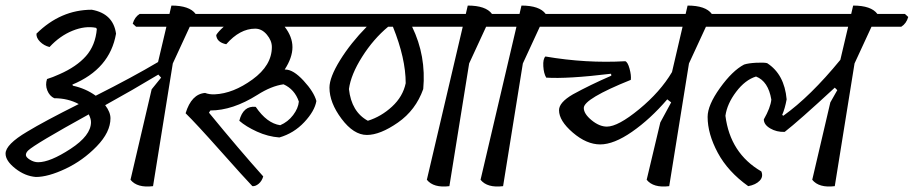

<svg xmlns="http://www.w3.org/2000/svg" viewBox="-21 -669 3284 690"><path d="M262 -295Q223 -316 174 -316Q157 -324 149 -344Q141 -364 148 -385Q168 -391 192 -402Q254 -429 288 -467.5Q322 -506 327 -565L324 -569Q285 -577 239.5 -558.5Q194 -540 157 -500Q137 -505 123 -519Q109 -533 110 -548Q197 -634 309 -634Q386 -620 396 -548Q374 -421 239 -365L241 -361Q287 -351 323 -325Q456 -392 547 -446L577 -573H468L456 -584Q463 -608 481 -619H588L595 -649Q660 -649 682 -619H781L793 -608Q786 -584 768 -573H661L600 -441L529 0Q472 7 448 -23L524 -348L558 -390L548 -401Q455 -345 357 -291Q376 -266 376 -244Q376 -194 326.5 -143Q277 -92 214.5 -62.5Q152 -33 108 -33Q69 -36 34 -63.5Q-1 -91 -1 -117Q-1 -150 77 -196Q138 -233 262 -295ZM116 -86Q159 -86 232.5 -134Q306 -182 306 -230Q306 -242 298 -258Q104 -151 80 -128Q72 -120 72 -112Q72 -104 86.5 -95Q101 -86 116 -86Z M1002 -573Q1030 -537 1030 -499.5Q1030 -462 1002 -419H1005Q1033 -419 1070 -379Q1107 -339 1116 -306Q1110 -270 1072.5 -230Q1035 -190 983 -175Q942 -178 902.5 -196Q863 -214 839 -235Q853 -290 898 -285Q938 -226 986 -219Q1014 -231 1032.5 -255.5Q1051 -280 1053 -304Q1038 -348 998 -366Q954 -360 904 -328Q815 -272 735 -272L730 -264Q839 -131 925 -35Q920 -18 908.5 -8.5Q897 1 886 0Q859 -28 771 -127Q683 -226 646 -262Q667 -331 716 -335Q732 -329 751 -330Q817 -333 886.5 -383.5Q956 -434 956 -500Q956 -523 938 -544.5Q920 -566 896 -566Q841 -566 792 -510Q758 -517 756 -543Q763 -555 783 -573H661L649 -584Q656 -608 674 -619H1253L1265 -608Q1258 -584 1240 -573Z M1163 -354Q1163 -391 1201 -452.5Q1239 -514 1297 -573H1133L1121 -584Q1128 -608 1146 -619H1653L1660 -649Q1725 -649 1747 -619H1847L1859 -608Q1852 -584 1834 -573H1726L1665 -441L1594 0Q1537 7 1513 -23L1642 -573H1460Q1511 -468 1500 -349Q1473 -273 1409 -228.5Q1345 -184 1297.5 -184Q1250 -184 1206.5 -242Q1163 -300 1163 -354ZM1391 -573H1374Q1321 -529 1280.5 -465Q1240 -401 1233 -349Q1242 -267 1301 -235Q1349 -250 1388 -286Q1427 -322 1437 -370Q1437 -459 1391 -573Z M2039 -619 2051 -608Q2044 -584 2026 -573H1919L1858 -441L1787 0Q1730 7 1706 -23L1835 -573H1726L1714 -584Q1721 -608 1739 -619H1846L1853 -649Q1918 -649 1940 -619Z M1988 -273Q1988 -301 2038 -330Q2100 -364 2176 -397L2175 -404Q2018 -385 1942 -390Q1933 -405 1931.5 -431Q1930 -457 1939 -466Q2085 -441 2226 -449Q2235 -446 2241.5 -422Q2248 -398 2246 -382Q2077 -314 2077 -281Q2077 -260 2105 -237Q2133 -214 2160 -214Q2200 -214 2276 -276.5Q2352 -339 2394 -410L2432 -573H1919L1907 -584Q1914 -608 1932 -619H2443L2450 -649Q2515 -649 2537 -619H2636L2648 -608Q2641 -584 2623 -573H2516L2455 -441L2384 0Q2327 7 2303 -23L2352 -229L2391 -301L2377 -312Q2316 -241 2250.5 -195.5Q2185 -150 2136 -150Q2087 -150 2037.5 -192.5Q1988 -235 1988 -273Z M2522 -249Q2522 -291 2566.5 -353Q2611 -415 2653 -437Q2668 -442 2696.5 -443.5Q2725 -445 2736 -442Q2798 -402 2806 -312Q2800 -279 2790 -256L2794 -253Q2891 -322 2999 -454L3027 -573H2516L2504 -584Q2511 -608 2529 -619H3038L3045 -649Q3110 -649 3132 -619H3231L3243 -608Q3236 -584 3218 -573H3111L3050 -441L2979 0Q2922 7 2898 -23L2963 -301L2988 -345L2979 -354Q2848 -233 2799 -195Q2770 -194 2747 -207.5Q2724 -221 2724 -240Q2748 -282 2751 -311Q2740 -377 2696 -394Q2657 -382 2624.5 -339Q2592 -296 2586 -253Q2603 -118 2715 -53Q2723 -34 2709 -19.5Q2695 -5 2668 0Q2595 -52 2558.5 -120Q2522 -188 2522 -249Z"/></svg>

Font: Tillana
Style: Regular
Weight: 400
Designer: Lipi Raval (Devanagari, Latin), Jonny Pinhorn (Latin)
Foundry: Indian Type Foundry
Version: Version 2.003;PS 1.0;hotconv 1.0.79;makeotf.lib2.5.61930; tt